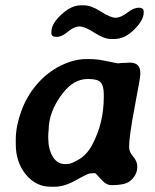

<svg xmlns="http://www.w3.org/2000/svg" viewBox="-20 -708 579 719"><path d="M368.7 -345.2V-353.5Q368.7 -385.7 357.7 -398.9Q346.7 -412.1 312 -412.1H307.6Q256.8 -412.1 215.8 -359.9Q162.1 -291.5 162.1 -219.7L161.1 -210.9L160.6 -197.8V-193.4Q160.6 -148.9 177.7 -121.1Q194.8 -93.3 224.6 -93.3L229 -93.8H232.9Q246.6 -93.8 276.4 -111.6Q306.2 -129.4 325.7 -166.5Q368.7 -247.1 368.7 -345.2ZM281.7 -688H294.9Q321.8 -688 357.7 -664.8Q393.6 -641.6 412.8 -641.6Q432.1 -641.6 456.5 -660.4Q481 -679.2 499.5 -679.2Q518.1 -679.2 518.1 -665V-660.6Q518.1 -632.8 482.7 -597.4Q447.3 -562 408.2 -562H395.5Q370.1 -562 333.7 -585.4Q297.4 -608.9 277.3 -608.9Q257.3 -608.9 234.4 -589.4Q211.4 -569.8 191.9 -569.8Q172.4 -569.8 172.4 -584V-588.4Q172.4 -619.1 209.7 -653.6Q247.1 -688 281.7 -688ZM505.4 -435.5V-427.7Q505.4 -418.5 484.4 -307.6Q463.4 -196.8 463.4 -157.2Q463.4 -139.2 478.8 -121.6Q494.1 -104 494.1 -84Q494.1 -50.3 464.4 -28.3Q445.8 -14.6 397.5 -14.6Q377.4 -14.6 357.9 -37.1Q338.4 -59.6 335.9 -59.6Q325.2 -58.6 317.4 -58.6Q309.6 -58.6 265.4 -33.7Q221.2 -8.8 186.5 -8.8H168.9Q114.3 -8.8 76.7 -54.7Q39.1 -100.6 39.1 -167.5V-186.5Q39.1 -234.9 59.6 -291.5Q80.1 -348.1 118.2 -392.3Q156.2 -436.5 206.5 -461.7Q256.8 -486.8 303.2 -486.8H312.5Q340.8 -486.8 365.2 -481.9L421.4 -470.7L436.5 -472.2Q441.4 -472.7 451.7 -472.7L465.8 -473.6Q505.4 -473.6 505.4 -435.5Z"/></svg>

Font: Averia Libre
Style: Bold Italic
Weight: 700
Italic angle: -6.90001°
Version: Version 1.002